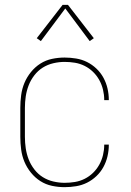

<svg xmlns="http://www.w3.org/2000/svg" viewBox="-20 -766 540 794"><path d="M247 8Q221 8 195 2.5Q169 -3 147 -17Q125 -31 108 -52Q91 -73 81 -97Q71 -121 67.5 -147.5Q64 -174 64 -200V-320Q64 -346 67.5 -372.5Q71 -399 81 -423Q91 -447 108 -468Q125 -489 147 -503Q169 -517 195 -522.5Q221 -528 247 -528Q271 -528 295 -524Q319 -520 340 -509.5Q361 -499 378.5 -482.5Q396 -466 407.5 -445Q419 -424 424.5 -400.5Q430 -377 430 -353Q430 -353 430 -352.5Q430 -352 430 -352H411Q411 -352 411 -352.5Q411 -353 411 -353Q411 -374 406 -395Q401 -416 390.5 -435Q380 -454 364.5 -469Q349 -484 330 -493.5Q311 -503 290 -506.5Q269 -510 247 -510Q224 -510 200.5 -504.5Q177 -499 157 -486.5Q137 -474 122 -454.5Q107 -435 98.5 -413Q90 -391 86.5 -367.5Q83 -344 83 -320V-200Q83 -176 86.5 -152.5Q90 -129 98.5 -107Q107 -85 122 -65.5Q137 -46 157 -33.5Q177 -21 200.5 -15.5Q224 -10 247 -10Q269 -10 290 -13.5Q311 -17 330 -26.5Q349 -36 364.5 -51Q380 -66 390.5 -85Q401 -104 406 -125Q411 -146 411 -167Q411 -167 411 -167.5Q411 -168 411 -168H430Q430 -168 430 -167.5Q430 -167 430 -167Q430 -143 424.5 -119.5Q419 -96 407.5 -75Q396 -54 378.5 -37.5Q361 -21 340 -10.5Q319 0 295 4Q271 8 247 8ZM149 -596 132 -608 239 -746H261L368 -608L351 -596L250 -731Z"/></svg>

Font: Iosevka SS04 Thin
Style: Regular
Weight: 100
Monospace: yes
Designer: Belleve Invis
Foundry: Belleve Invis
Version: Version 19.0.0; ttfautohint (v1.8.4)